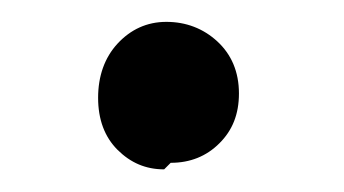

<svg xmlns="http://www.w3.org/2000/svg" viewBox="-20 -134 310 173"><path d="M133.8 12.7C151.4 12.7 166 6.8 177.7 -4.9C189.5 -16.6 195.3 -31.2 195.3 -49.8C195.3 -69.3 188.5 -85 175.8 -96.7C163.1 -108.4 147.5 -114.3 129.9 -114.3C112.3 -114.3 97.7 -107.4 85.9 -94.7C74.2 -82 68.4 -65.4 68.4 -45.9C68.4 -26.4 74.2 -10.7 85.9 1C97.7 12.7 111.3 18.6 127.9 18.6Z"/></svg>

Font: Gen Shin Gothic P Normal
Style: Regular
Weight: 300
Designer: [Source Han Sans]
Ryoko NISHIZUKA  (kana & ideographs); Paul D. Hunt (Latin, Greek & Cyrillic); Wenlong ZHANG  (bopomofo
Version: Version 1.002.20150607